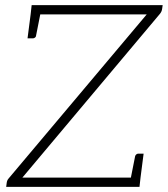

<svg xmlns="http://www.w3.org/2000/svg" viewBox="-20 -726 652 746"><path d="M4 0 6 -15Q7 -25 13 -32L550 -670H99L103 -706H612L610 -692Q609 -682 602 -673L67 -36H526L522 0ZM486 -23 505 -119Q506 -123 509.5 -126Q513 -129 517 -129H538L526 -36ZM139 -683 120 -587Q120 -583 116 -580Q112 -577 108 -577H87L99 -670Z"/></svg>

Font: Aleo ExtraLight
Style: Italic
Weight: 250
Italic angle: -7°
Designer: Alessio Laiso
Foundry: Alessio Laiso
Version: Version 2.001;gftools[0.9.29]